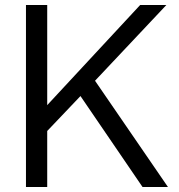

<svg xmlns="http://www.w3.org/2000/svg" viewBox="-20 -749 717 769"><path d="M302.3 -364.3 159.9 -214.7V-318L541.4 -729H646.4L360.6 -425.6L652.7 0H550.9ZM84 -729H169.1V0H84Z"/></svg>

Font: Mona Sans VF XLt
Style: Regular
Weight: 200
Designer: Deni Anggara
Foundry: GitHub
Version: Version 2.000;Glyphs 3.2.3 (3260)